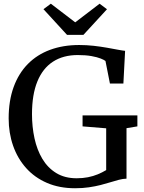

<svg xmlns="http://www.w3.org/2000/svg" viewBox="-20 -991 764 1022"><path d="M379.5 11Q295.7 11 229.9 -17.5Q164.1 -46 118.7 -96.9Q73.3 -147.8 49.7 -215.4Q26.1 -283 26.1 -360.7Q26.1 -454.7 52.5 -527.5Q79 -600.3 128.1 -650.3Q177.2 -700.2 246.5 -725.8Q315.8 -751.4 401.5 -751.4Q440.5 -751.4 478.4 -747.2Q516.3 -742.9 549.6 -737Q582.8 -731.1 608 -726.3Q633.1 -721.6 645.9 -720.4L636.8 -546.5H565.1L541.4 -666.4Q534.7 -672.1 516 -679.5Q497.3 -687 466.7 -692.5Q436.1 -698 394 -698Q316.5 -698 262 -662.7Q207.5 -627.4 178.9 -557.4Q150.3 -487.3 150.3 -383.3Q150.3 -316.1 163.6 -254.8Q176.9 -193.4 205.4 -145.6Q233.9 -97.8 279.2 -70Q324.5 -42.1 388.3 -42.1Q420.5 -42.1 448.3 -47.6Q476.1 -53.1 500.1 -63Q524.2 -72.9 545.2 -85.6V-308L419.5 -318.3V-376.7H711.3V-318.3L653.4 -308.7V-40Q634.2 -39.5 613.2 -34Q592.2 -28.5 568.1 -21Q543.9 -13.5 515.6 -6.2Q487.3 1 453.5 6Q419.7 11 379.5 11ZM336.9 -805.3 211.4 -942.1 250.6 -971.3 380.4 -872.1 510.2 -971.3 549.4 -941.8 423.9 -805.3Z"/></svg>

Font: Merriweather Light
Style: Regular
Weight: 300
Designer: Eben Sorkin
Foundry: Eben Sorkin
Version: Version 2.100